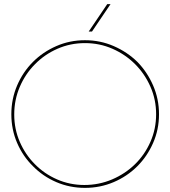

<svg xmlns="http://www.w3.org/2000/svg" viewBox="-20 -903 826 931"><path d="M646 -97Q694 -145 722.5 -210Q751 -275 751 -349Q751 -423 722.5 -488.5Q694 -554 646 -603Q597 -651 531.5 -679.5Q466 -708 392 -708Q318 -708 253 -679.5Q188 -651 140 -603Q91 -554 63 -488.5Q35 -423 35 -349Q35 -275 63 -210Q91 -145 140 -97Q188 -48 253 -20Q318 8 392 8Q466 8 531.5 -20Q597 -48 646 -97ZM149 -107Q103 -153 76 -215Q49 -277 49 -348Q49 -419 76 -482Q103 -545 150 -592Q196 -639 258.5 -666.5Q321 -694 392 -694Q463 -694 525.5 -666.5Q588 -639 635 -592Q682 -545 709.5 -482.5Q737 -420 737 -349Q737 -278 709.5 -215.5Q682 -153 635 -107Q587 -60 523.5 -33Q460 -6 389 -6Q319 -6 257 -33Q195 -60 149 -107ZM426 -750Q449 -783 471 -816.5Q493 -850 516 -883H500Q477 -850 455 -816.5Q433 -783 410 -750Z"/></svg>

Font: Josefin Slab Thin Thin
Style: Regular
Weight: 250
Version: Version 2.000